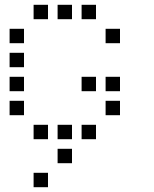

<svg xmlns="http://www.w3.org/2000/svg" viewBox="-20 -600 640 800"><path d="M121 -580Q120 -580 120 -580Q120 -580 120 -579V-521Q120 -520 120 -520Q120 -520 121 -520H179Q180 -520 180 -520Q180 -520 180 -521V-579Q180 -580 180 -580Q180 -580 179 -580ZM221 -580Q220 -580 220 -580Q220 -580 220 -579V-521Q220 -520 220 -520Q220 -520 221 -520H279Q280 -520 280 -520Q280 -520 280 -521V-579Q280 -580 280 -580Q280 -580 279 -580ZM321 -580Q320 -580 320 -580Q320 -580 320 -579V-521Q320 -520 320 -520Q320 -520 321 -520H379Q380 -520 380 -520Q380 -520 380 -521V-579Q380 -580 380 -580Q380 -580 379 -580ZM21 -480Q20 -480 20 -480Q20 -480 20 -479V-421Q20 -420 20 -420Q20 -420 21 -420H79Q80 -420 80 -420Q80 -420 80 -421V-479Q80 -480 80 -480Q80 -480 79 -480ZM421 -480Q420 -480 420 -480Q420 -480 420 -479V-421Q420 -420 420 -420Q420 -420 421 -420H479Q480 -420 480 -420Q480 -420 480 -421V-479Q480 -480 480 -480Q480 -480 479 -480ZM21 -380Q20 -380 20 -380Q20 -380 20 -379V-321Q20 -320 20 -320Q20 -320 21 -320H79Q80 -320 80 -320Q80 -320 80 -321V-379Q80 -380 80 -380Q80 -380 79 -380ZM21 -280Q20 -280 20 -280Q20 -280 20 -279V-221Q20 -220 20 -220Q20 -220 21 -220H79Q80 -220 80 -220Q80 -220 80 -221V-279Q80 -280 80 -280Q80 -280 79 -280ZM321 -280Q320 -280 320 -280Q320 -280 320 -279V-221Q320 -220 320 -220Q320 -220 321 -220H379Q380 -220 380 -220Q380 -220 380 -221V-279Q380 -280 380 -280Q380 -280 379 -280ZM421 -280Q420 -280 420 -280Q420 -280 420 -279V-221Q420 -220 420 -220Q420 -220 421 -220H479Q480 -220 480 -220Q480 -220 480 -221V-279Q480 -280 480 -280Q480 -280 479 -280ZM21 -180Q20 -180 20 -180Q20 -180 20 -179V-121Q20 -120 20 -120Q20 -120 21 -120H79Q80 -120 80 -120Q80 -120 80 -121V-179Q80 -180 80 -180Q80 -180 79 -180ZM421 -180Q420 -180 420 -180Q420 -180 420 -179V-121Q420 -120 420 -120Q420 -120 421 -120H479Q480 -120 480 -120Q480 -120 480 -121V-179Q480 -180 480 -180Q480 -180 479 -180ZM121 -80Q120 -80 120 -80Q120 -80 120 -79V-21Q120 -20 120 -20Q120 -20 121 -20H179Q180 -20 180 -20Q180 -20 180 -21V-79Q180 -80 180 -80Q180 -80 179 -80ZM221 -80Q220 -80 220 -80Q220 -80 220 -79V-21Q220 -20 220 -20Q220 -20 221 -20H279Q280 -20 280 -20Q280 -20 280 -21V-79Q280 -80 280 -80Q280 -80 279 -80ZM321 -80Q320 -80 320 -80Q320 -80 320 -79V-21Q320 -20 320 -20Q320 -20 321 -20H379Q380 -20 380 -20Q380 -20 380 -21V-79Q380 -80 380 -80Q380 -80 379 -80ZM221 20Q220 20 220 20Q220 20 220 21V79Q220 80 220 80Q220 80 221 80H279Q280 80 280 80Q280 80 280 79V21Q280 20 280 20Q280 20 279 20ZM121 120Q120 120 120 120Q120 120 120 121V179Q120 180 120 180Q120 180 121 180H179Q180 180 180 180Q180 180 180 179V121Q180 120 180 120Q180 120 179 120Z"/></svg>

Font: Doto Medium
Style: Regular
Weight: 500
Monospace: yes
Version: Version 1.000